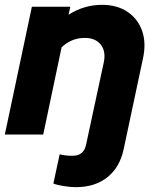

<svg xmlns="http://www.w3.org/2000/svg" viewBox="-27 -557 645 795"><path d="M287 218Q265 218 237 213.5Q209 209 194 203L220 82Q232 85 244 86.5Q256 88 274 88Q319 88 329 44L403 -300Q412 -345 390 -372.5Q368 -400 324 -400Q269 -400 228 -361L152 0H-7L105 -529H264L257 -496Q321 -537 395 -537Q458 -537 501 -508Q544 -479 561.5 -429Q579 -379 565 -315L485 61Q469 136 417.5 177Q366 218 287 218Z"/></svg>

Font: Red Hat Display Black
Style: Italic
Weight: 900
Italic angle: -12°
Designer: Pentagram, MCKL
Foundry: Pentagram, MCKL
Version: Version 1.023; ttfautohint (v1.8.3)